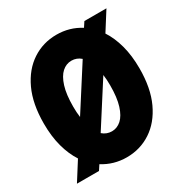

<svg xmlns="http://www.w3.org/2000/svg" viewBox="-168 -840 935 980"><g transform="rotate(-30 300.0 -350.0)"><path d="M300 11Q223 11 160 -29L141 0H11L80 -109Q51 -153 34.5 -213.5Q18 -274 18 -350Q18 -466 55.5 -546.5Q93 -627 157 -669Q221 -711 300 -711Q377 -711 440 -671L459 -700H589L520 -591Q549 -547 565.5 -486.5Q582 -426 582 -350Q582 -234 544.5 -153.5Q507 -73 443 -31Q379 11 300 11ZM195 -287 355 -537Q331 -558 300 -558Q269 -558 244.5 -536Q220 -514 205.5 -468Q191 -422 191 -350Q191 -333 192 -317Q193 -301 195 -287ZM300 -142Q331 -142 355.5 -164Q380 -186 394.5 -232Q409 -278 409 -350Q409 -367 408 -383Q407 -399 405 -413L245 -163Q269 -142 300 -142Z"/></g></svg>

Font: Red Hat Mono VF Light
Style: Regular
Weight: 300
Monospace: yes
Designer: Pentagram, MCKL
Foundry: Pentagram, MCKL
Version: Version 1.023